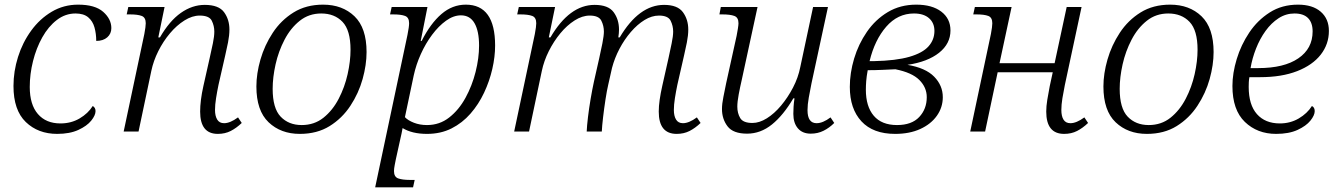

<svg xmlns="http://www.w3.org/2000/svg" viewBox="-20 -566 5758 826"><path d="M226 10Q144 10 91 -41Q38 -92 38 -196Q38 -259 57.5 -321Q77 -383 114 -434Q151 -485 202.5 -515.5Q254 -546 316 -546Q389 -546 424 -515Q459 -484 459 -445Q459 -421 441.5 -405.5Q424 -390 394 -390Q394 -421 386.5 -448Q379 -475 359.5 -491.5Q340 -508 305 -508Q261 -508 224.5 -480Q188 -452 162 -405.5Q136 -359 122 -303Q108 -247 108 -192Q108 -116 143 -75.5Q178 -35 240 -35Q286 -35 322.5 -56.5Q359 -78 379 -110Q391 -103 391 -88Q391 -70 372.5 -47Q354 -24 317 -7Q280 10 226 10Z M917 10Q841 10 841 -86Q841 -109 844.5 -137Q848 -165 855 -196L882 -316Q890 -351 896 -380.5Q902 -410 902 -430Q902 -455 891 -477Q880 -499 839 -499Q807 -499 773.5 -478Q740 -457 711 -422.5Q682 -388 661 -346Q640 -304 631 -261L576 0H512L601 -420Q607 -452 607 -466Q607 -491 589.5 -497.5Q572 -504 540 -504H525L532 -536H688L661 -405H668Q709 -476 758 -510.5Q807 -545 861 -545Q921 -545 944 -513.5Q967 -482 967 -439Q967 -414 961 -383.5Q955 -353 949 -328L920 -201Q914 -172 909.5 -143.5Q905 -115 905 -93Q905 -67 914.5 -51.5Q924 -36 944 -36Q970 -36 1004 -61L1020 -37Q997 -15 972.5 -2.5Q948 10 917 10Z M1270 10Q1188 10 1135.5 -40Q1083 -90 1083 -194Q1083 -249 1100.5 -310Q1118 -371 1153.5 -425Q1189 -479 1243 -512.5Q1297 -546 1370 -546Q1453 -546 1505 -496Q1557 -446 1557 -342Q1557 -287 1540 -226Q1523 -165 1487.5 -111Q1452 -57 1398 -23.5Q1344 10 1270 10ZM1278 -28Q1332 -28 1371.5 -59.5Q1411 -91 1437 -141Q1463 -191 1475.5 -247Q1488 -303 1488 -352Q1488 -436 1453.5 -472Q1419 -508 1362 -508Q1309 -508 1269.5 -476.5Q1230 -445 1204 -395Q1178 -345 1165.5 -289Q1153 -233 1153 -184Q1153 -100 1187.5 -64Q1222 -28 1278 -28Z M1594 240 1733 -416Q1740 -451 1740 -466Q1740 -491 1722.5 -497.5Q1705 -504 1673 -504H1658L1665 -536H1819L1790 -390H1794Q1832 -465 1879 -505.5Q1926 -546 1984 -546Q2110 -546 2110 -370Q2110 -322 2098 -269.5Q2086 -217 2062.5 -167Q2039 -117 2004 -77Q1969 -37 1922.5 -13.5Q1876 10 1817 10Q1753 10 1712 -15Q1708 8 1702 33L1683 119Q1681 129 1678 144.5Q1675 160 1675 170Q1675 195 1693 201.5Q1711 208 1743 208H1764L1757 240ZM1817 -28Q1871 -28 1912.5 -60.5Q1954 -93 1982.5 -145Q2011 -197 2026 -256.5Q2041 -316 2041 -370Q2041 -432 2021.5 -466Q2002 -500 1963 -500Q1931 -500 1899 -477Q1867 -454 1839 -416.5Q1811 -379 1790.5 -333.5Q1770 -288 1760 -242L1722 -62Q1735 -48 1760.5 -38Q1786 -28 1817 -28Z M2891 10Q2814 10 2814 -86Q2814 -109 2818 -137Q2822 -165 2829 -196L2856 -316Q2863 -348 2869.5 -379.5Q2876 -411 2876 -430Q2876 -455 2865 -477Q2854 -499 2815 -499Q2784 -499 2753 -480Q2722 -461 2694 -428.5Q2666 -396 2645 -356Q2624 -316 2613 -274L2597 -203Q2591 -178 2585 -139Q2579 -100 2574.5 -61.5Q2570 -23 2569 0H2504Q2505 -24 2509.5 -62Q2514 -100 2521 -141Q2528 -182 2535 -214L2558 -316Q2565 -346 2571.5 -379.5Q2578 -413 2578 -430Q2578 -455 2567 -477Q2556 -499 2517 -499Q2485 -499 2452 -478Q2419 -457 2390.5 -422.5Q2362 -388 2341 -346Q2320 -304 2311 -261L2256 0H2192L2281 -420Q2287 -452 2287 -466Q2287 -491 2269.5 -497.5Q2252 -504 2220 -504H2205L2212 -536H2368L2341 -405H2348Q2430 -545 2538 -545Q2597 -545 2620 -513.5Q2643 -482 2643 -439Q2643 -423 2640 -405H2646Q2729 -545 2837 -545Q2895 -545 2918 -513.5Q2941 -482 2941 -439Q2941 -414 2935 -383.5Q2929 -353 2923 -328L2894 -201Q2888 -172 2883.5 -143.5Q2879 -115 2879 -93Q2879 -67 2888.5 -51.5Q2898 -36 2918 -36Q2944 -36 2978 -61L2994 -37Q2971 -15 2946.5 -2.5Q2922 10 2891 10Z M3194 9Q3134 9 3110 -22.5Q3086 -54 3086 -97Q3086 -119 3092 -148.5Q3098 -178 3104 -208L3149 -412Q3152 -427 3154.5 -443Q3157 -459 3157 -466Q3157 -491 3139 -497.5Q3121 -504 3089 -504H3075L3081 -536H3239L3171 -222Q3164 -192 3158 -160Q3152 -128 3152 -107Q3152 -79 3164.5 -58Q3177 -37 3217 -37Q3247 -37 3279 -57Q3311 -77 3340 -111.5Q3369 -146 3391.5 -189Q3414 -232 3423 -278L3478 -536H3542L3471 -207Q3465 -177 3459.5 -146.5Q3454 -116 3454 -92Q3454 -36 3493 -36Q3520 -36 3553 -61L3569 -37Q3548 -16 3523 -3.5Q3498 9 3468 9Q3432 9 3412.5 -14Q3393 -37 3393 -76Q3393 -89 3394 -106.5Q3395 -124 3398 -143H3393Q3350 -70 3301 -30.5Q3252 9 3194 9Z M3831 10Q3736 10 3686 -44Q3636 -98 3636 -192Q3636 -252 3654.5 -314Q3673 -376 3709.5 -429Q3746 -482 3799.5 -514Q3853 -546 3922 -546Q3990 -546 4029.5 -516Q4069 -486 4069 -435Q4069 -378 4020 -339Q3971 -300 3884 -287Q3962 -274 3999 -236Q4036 -198 4036 -148Q4036 -104 4010.5 -68Q3985 -32 3939 -11Q3893 10 3831 10ZM3912 -508Q3842 -508 3792.5 -451Q3743 -394 3721 -303H3740Q3835 -305 3892 -321.5Q3949 -338 3974.5 -366.5Q4000 -395 4000 -433Q4000 -467 3977 -487.5Q3954 -508 3912 -508ZM3839 -28Q3902 -28 3934.5 -62.5Q3967 -97 3967 -148Q3967 -190 3935 -222Q3903 -254 3832 -268Q3808 -267 3777 -265.5Q3746 -264 3713 -264Q3708 -237 3706.5 -217Q3705 -197 3705 -180Q3705 -108 3739 -68Q3773 -28 3839 -28Z M4558 10Q4481 10 4481 -86Q4481 -109 4485.5 -136.5Q4490 -164 4496 -195L4509 -255H4272L4218 0H4154L4243 -420Q4249 -452 4249 -466Q4249 -491 4231.5 -497.5Q4214 -504 4182 -504H4167L4174 -536H4332L4280 -294H4517L4569 -536H4633L4561 -200Q4555 -171 4550.5 -143Q4546 -115 4546 -93Q4546 -66 4555.5 -51Q4565 -36 4585 -36Q4611 -36 4645 -61L4661 -37Q4638 -15 4613.5 -2.5Q4589 10 4558 10Z M4914 10Q4832 10 4779.5 -40Q4727 -90 4727 -194Q4727 -249 4744.5 -310Q4762 -371 4797.5 -425Q4833 -479 4887 -512.5Q4941 -546 5014 -546Q5097 -546 5149 -496Q5201 -446 5201 -342Q5201 -287 5184 -226Q5167 -165 5131.5 -111Q5096 -57 5042 -23.5Q4988 10 4914 10ZM4922 -28Q4976 -28 5015.5 -59.5Q5055 -91 5081 -141Q5107 -191 5119.5 -247Q5132 -303 5132 -352Q5132 -436 5097.5 -472Q5063 -508 5006 -508Q4953 -508 4913.5 -476.5Q4874 -445 4848 -395Q4822 -345 4809.5 -289Q4797 -233 4797 -184Q4797 -100 4831.5 -64Q4866 -28 4922 -28Z M5470 10Q5389 10 5335.5 -41.5Q5282 -93 5282 -196Q5282 -251 5300.5 -312Q5319 -373 5354.5 -426Q5390 -479 5442.5 -512.5Q5495 -546 5564 -546Q5627 -546 5662 -515.5Q5697 -485 5697 -433Q5697 -376 5662 -331Q5627 -286 5560.5 -260Q5494 -234 5401 -234H5355Q5353 -223 5352.5 -212.5Q5352 -202 5352 -192Q5352 -115 5387.5 -75Q5423 -35 5486 -35Q5531 -35 5567.5 -56.5Q5604 -78 5624 -110Q5636 -104 5636 -88Q5636 -70 5617.5 -47Q5599 -24 5562 -7Q5525 10 5470 10ZM5360 -273H5393Q5504 -273 5565.5 -315Q5627 -357 5627 -431Q5627 -468 5607.5 -488Q5588 -508 5549 -508Q5512 -508 5480.5 -487.5Q5449 -467 5424.5 -433Q5400 -399 5383.5 -357Q5367 -315 5360 -273Z"/></svg>

Font: Noto Serif Light
Style: Italic
Weight: 300
Italic angle: -12°
Designer: Monotype Design Team
Foundry: Monotype Imaging Inc.
Version: Version 2.013